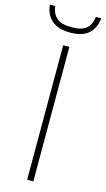

<svg xmlns="http://www.w3.org/2000/svg" viewBox="-169 -975 562 1020"><g transform="rotate(15 112.0 -465.0)"><path d="M95 0V-740H129V0ZM113 -814Q46 -814 10.8 -845.5Q-24.5 -877 -29 -930H0Q5.5 -887.5 31 -865.5Q56.5 -843.5 113 -843.5Q169.5 -843.5 194.2 -865.5Q219 -887.5 224 -930H253Q248.5 -876.5 214.2 -845.2Q180 -814 113 -814Z"/></g></svg>

Font: Encode Sans Th
Style: Regular
Weight: 100
Designer: Multiple Designers
Foundry: Impallari Type
Version: Version 3.002; ttfautohint (v1.8.3) -l 8 -r 50 -G 200 -x 14 